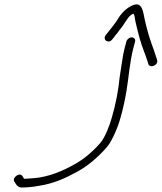

<svg xmlns="http://www.w3.org/2000/svg" viewBox="-20 -772 723 858"><path d="M482.4 -597 489.8 -606C493.2 -611.3 497.7 -617 503.3 -623L514.2 -638C519.9 -644.7 525.5 -652 530.9 -660C542.5 -677 557.2 -705.1 576.3 -711C583.2 -701.7 582.4 -685.5 586.1 -672C589.4 -658 589.4 -658 593.5 -641C596.2 -629.7 599.7 -616 604.2 -600C614.5 -563.3 629.1 -529.9 640 -496L643.1 -485C652.3 -464.6 688.9 -481.8 682.1 -504L678.2 -516C671.7 -536.2 665.2 -555.2 657.2 -577C644.7 -610.8 633.6 -653.7 625.7 -689.5C620.2 -714.2 616.7 -763.8 577.5 -750C551.5 -741.1 528.2 -719.3 512.4 -696C497 -670.2 477.3 -645.7 459.5 -624L452.2 -615C436.3 -592.1 466.9 -574.5 482.4 -597ZM544.6 -586 537.2 -558C535.5 -551.3 533.3 -541.7 530.6 -529C526.4 -499.5 518.8 -458.2 514.6 -426C509.4 -371.1 498 -308.4 479.5 -246C470.4 -211.3 448.3 -157.4 430.6 -136C397.9 -97.5 356.1 -61.1 311.7 -37C259.9 -8.2 199 18.6 132.7 24C119.4 25 119.4 25 106.2 26C98.7 26.7 92.6 27 87.9 27C87.2 26 87.2 26 85.7 24L80.1 15C68.9 -4.6 31.4 22.2 44.5 40L50.2 49C56 59.7 64.5 65.3 75.7 66C101.5 66 132.2 62.8 155.8 58C218.7 48.7 272.5 24.1 324 -4C375.8 -32.2 420.5 -71.6 459.7 -117C480.5 -142 507.4 -204 518.2 -245C530.5 -286.7 539.5 -331 545.8 -369.5C555.7 -430 559.8 -495.4 576.2 -558L583.6 -586C586.3 -596.6 579.1 -605 568.5 -605C557.9 -605 547.3 -596.6 544.6 -586Z"/></svg>

Font: Just Breathe
Style: Obl5
Weight: 400
Foundry: Cannot Into Space Fonts
Version: Version 0.72